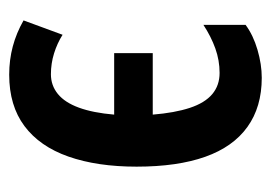

<svg xmlns="http://www.w3.org/2000/svg" viewBox="-108 -486 603 428"><g transform="rotate(-90 194.0 -271.5)"><path d="M235 10Q170 10 125.5 -22Q81 -54 59 -116Q37 -178 37 -269Q37 -357 59.5 -421Q82 -485 127.5 -519Q173 -553 242 -553Q275 -553 305 -545Q335 -537 363 -521L331 -434Q312 -446 289.5 -453Q267 -460 243 -460Q218 -460 199 -444.5Q180 -429 168.5 -397.5Q157 -366 153 -319H290V-233H153Q157 -184 168 -150.5Q179 -117 198.5 -100.5Q218 -84 246 -84Q274 -84 300.5 -93.5Q327 -103 353 -120V-26Q330 -9 297.5 0.5Q265 10 235 10Z"/></g></svg>

Font: Noto Sans Display ExtraCondensed SemiBold
Style: Regular
Weight: 600
Width: 2
Designer: Monotype Design Team
Foundry: Monotype Imaging Inc.
Version: Version 2.003